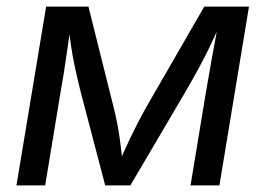

<svg xmlns="http://www.w3.org/2000/svg" viewBox="-20 -561 804 581"><path d="M29.8 0 119.6 -541H247.6L323.2 -238.8Q330.1 -211.4 334.7 -187.5Q339.4 -163.6 342.3 -141.8Q345.2 -120.1 347.7 -99.9Q350.1 -79.6 352.1 -59.6H336.9Q345.7 -80.6 354.7 -101.1Q363.8 -121.6 374 -143.1Q384.3 -164.6 396.5 -188.2Q408.7 -211.9 423.8 -238.8L598.1 -541H733.4L644 0H556.6L603 -281.2Q607.9 -308.6 612.8 -337.2Q617.7 -365.7 622.8 -394Q627.9 -422.4 633.1 -450Q638.2 -477.5 643.1 -503.9H653.8Q635.3 -462.9 618.9 -428.2Q602.5 -393.6 583.7 -358.9Q564.9 -324.2 540 -281.2L374.5 0H298.3L224.6 -281.2Q213.9 -323.7 206.5 -358.2Q199.2 -392.6 194.3 -427.2Q189.5 -461.9 184.1 -503.9H197.3Q192.9 -475.6 189 -448.2Q185.1 -420.9 181.2 -393.8Q177.2 -366.7 172.9 -338.9Q168.5 -311 163.1 -281.2L116.7 0Z"/></svg>

Font: Inter 17pt
Style: Italic
Weight: 400
Italic angle: -9.3988°
Version: Version 4.001;git-66647c0bb